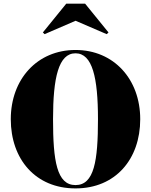

<svg xmlns="http://www.w3.org/2000/svg" viewBox="-20 -1038 839 1068"><path d="M400.5 -922.5 573.5 -848 583.5 -857.5 453.5 -1017.5H348.5L218.5 -857.5L228 -848ZM400 10C622.5 10 760 -152.5 760 -375C760 -597.5 613 -760 400 -760C187 -760 40 -597.5 40 -375C40 -152.5 177.5 10 400 10ZM400 -741.5C494 -741.5 525 -607 525 -375C525 -143 504 -8.5 400 -8.5C296 -8.5 275 -143 275 -375C275 -607 306 -741.5 400 -741.5Z"/></svg>

Font: Bodoni* 11pt Fatface
Style: Regular
Weight: 900
Version: Version 2.3